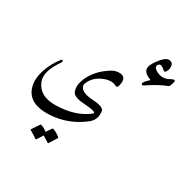

<svg xmlns="http://www.w3.org/2000/svg" viewBox="-235 -938 1615 1613"><g transform="rotate(30 572.5 -132.0)"><path d="M671 -288Q610 -320 519 -269Q459 -234 436 -169Q432 -157 438 -143Q459 -95 566 -89Q674 -83 678 -44Q688 33 633 78Q489 193 306 201Q87 210 64 39Q54 -39 102 -145Q116 -174 131.5 -199Q147 -224 165 -246Q175 -258 181 -248Q186 -239 180 -230Q81 -91 116 -4Q161 109 316 106Q506 103 624 9Q634 2 625 -5Q608 -19 512 -25Q414 -31 399 -75Q383 -120 401 -174Q437 -282 542 -357Q568 -377 591 -387Q614 -397 633 -398Q724 -404 697 -305Q689 -277 671 -288ZM391 289Q393 286 399 287Q419 294 436.5 304Q454 314 470 328Q474 332 471 337L423 413Q421 416 414 411Q411 408 397 399.5Q383 391 357 376L319 435Q316 440 309 434Q305 431 288 420Q271 409 239 390Q235 387 238 384L287 311Q289 308 295 309Q312 314 327 322.5Q342 331 355 342ZM1072 -528Q1067 -513 1059 -508Q1022 -495 975.5 -470Q929 -445 873 -407Q863 -401 857 -407Q855 -409 855 -410Q846 -428 902 -476Q820 -506 827 -555Q831 -595 889 -662Q924 -701 948 -701Q999 -701 994 -645Q993 -627 981 -607Q970 -588 956 -602Q911 -645 891 -617Q870 -586 927 -559Q962 -542 1007 -551Q1021 -554 1038 -564Q1047 -569 1055 -572.5Q1063 -576 1069 -577Q1088 -580 1080 -554Z"/></g></svg>

Font: Amiri
Style: Regular
Weight: 400
Designer: Khaled Hosny
Version: Version 0.114